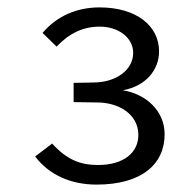

<svg xmlns="http://www.w3.org/2000/svg" viewBox="-20 -877 507 519"><path d="M95 -788 133 -751C167 -787 205 -805 249 -805C302 -805 340 -774 340 -734C340 -688 294 -654 232 -654L179 -653V-601L243 -600C300 -600 354 -569 354 -512C354 -465 315 -431 245 -431C196 -431 160 -446 121 -489L75 -454C113 -404 172 -378 241 -378C364 -378 425 -434 425 -514C425 -578 374 -623 312 -633C374 -644 410 -688 410 -738C410 -807 349 -857 249 -857C188 -857 134 -834 95 -788Z"/></svg>

Font: Bisquit Text
Style: Regular
Weight: 400
Version: Version 1.004;Glyphs 3.2.3 (3260)